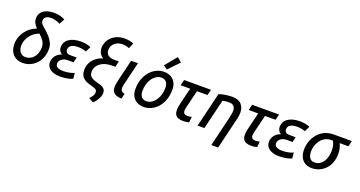

<svg xmlns="http://www.w3.org/2000/svg" viewBox="-47 -1606 4911 2616"><g transform="rotate(20 2408.0 -298.0)"><path d="M234 13Q175 13 131.5 -12.5Q88 -38 65 -85Q42 -132 42 -194Q42 -251 65.5 -308.5Q89 -366 137 -415.5Q185 -465 260 -494Q233 -522 216 -552.5Q199 -583 199 -619Q199 -668 223.5 -703Q248 -738 295 -757Q342 -776 411 -776Q460 -776 500.5 -764.5Q541 -753 568 -738L526 -660Q517 -667 496 -675Q475 -683 448 -689.5Q421 -696 393 -696Q347 -696 320.5 -677Q294 -658 294 -625Q294 -607 299 -594Q304 -581 315.5 -568.5Q327 -556 347 -539Q399 -496 435 -456Q471 -416 490 -374.5Q509 -333 509 -286Q509 -217 486.5 -162Q464 -107 425.5 -67.5Q387 -28 337.5 -7.5Q288 13 234 13ZM246 -74Q278 -74 307.5 -88Q337 -102 360 -127.5Q383 -153 396.5 -190Q410 -227 410 -274Q410 -324 384 -364Q358 -404 316 -441Q255 -418 215.5 -378.5Q176 -339 157 -293Q138 -247 138 -204Q138 -143 167 -108.5Q196 -74 246 -74Z M781 13Q717 13 672.5 -4.5Q628 -22 605 -53Q582 -84 582 -127Q582 -159 596 -189.5Q610 -220 637.5 -243.5Q665 -267 702 -278Q678 -290 664 -314.5Q650 -339 650 -369Q650 -404 665.5 -434.5Q681 -465 711.5 -487Q742 -509 785.5 -521Q829 -533 885 -533Q926 -533 964 -526Q1002 -519 1031 -506L993 -428Q971 -438 939 -444Q907 -450 874 -450Q839 -450 809.5 -442.5Q780 -435 761.5 -416Q743 -397 743 -364Q743 -337 759.5 -322.5Q776 -308 818 -308H904L886 -233H810Q767 -233 738 -219.5Q709 -206 694.5 -185.5Q680 -165 680 -141Q680 -107 709 -89.5Q738 -72 793 -72Q824 -72 855.5 -76.5Q887 -81 912.5 -88.5Q938 -96 951 -104L959 -21Q937 -10 908 -2.5Q879 5 846 9Q813 13 781 13Z M1320 190 1252 152Q1264 140 1277.5 124.5Q1291 109 1300 90Q1309 71 1309 48Q1309 25 1293.5 12.5Q1278 0 1252 -7.5Q1226 -15 1194 -24Q1166 -32 1141.5 -44Q1117 -56 1098 -74.5Q1079 -93 1068.5 -120Q1058 -147 1058 -184Q1058 -243 1082 -290.5Q1106 -338 1149 -371.5Q1192 -405 1249 -420Q1212 -440 1194 -476Q1176 -512 1176 -551Q1176 -590 1192.5 -630Q1209 -670 1241.5 -703Q1274 -736 1323 -756Q1372 -776 1438 -776Q1470 -776 1502.5 -769.5Q1535 -763 1563 -751L1528 -671Q1506 -682 1481 -687Q1456 -692 1432 -692Q1383 -692 1347 -672.5Q1311 -653 1292 -621Q1273 -589 1273 -551Q1273 -521 1286.5 -499.5Q1300 -478 1327 -466.5Q1354 -455 1394 -455H1462L1442 -370H1391Q1344 -370 1302.5 -358.5Q1261 -347 1229 -324Q1197 -301 1179 -269.5Q1161 -238 1161 -197Q1161 -160 1176.5 -139Q1192 -118 1217 -106.5Q1242 -95 1270 -87Q1303 -78 1335 -68.5Q1367 -59 1388 -37.5Q1409 -16 1409 26Q1409 48 1398.5 77Q1388 106 1368 135.5Q1348 165 1320 190Z M1667 10Q1618 7 1587 -6.5Q1556 -20 1541 -45.5Q1526 -71 1526 -110Q1526 -132 1530.5 -157Q1535 -182 1541 -209L1616 -521H1715L1635 -190Q1632 -173 1629 -158Q1626 -143 1626 -129Q1626 -106 1639 -89.5Q1652 -73 1687 -66Z M1989 13Q1934 13 1891.5 -10Q1849 -33 1825.5 -76Q1802 -119 1802 -179Q1802 -259 1825.5 -324Q1849 -389 1889 -435.5Q1929 -482 1981.5 -507.5Q2034 -533 2092 -533Q2148 -533 2190 -510Q2232 -487 2255.5 -444.5Q2279 -402 2279 -342Q2279 -262 2256 -196.5Q2233 -131 2193 -84.5Q2153 -38 2100.5 -12.5Q2048 13 1989 13ZM1997 -73Q2025 -73 2051.5 -85Q2078 -97 2101.5 -119.5Q2125 -142 2142.5 -174Q2160 -206 2170.5 -246Q2181 -286 2181 -333Q2181 -388 2154.5 -417.5Q2128 -447 2084 -447Q2056 -447 2029.5 -435Q2003 -423 1979.5 -400.5Q1956 -378 1938.5 -346Q1921 -314 1911 -274Q1901 -234 1901 -187Q1901 -132 1927 -102.5Q1953 -73 1997 -73ZM2114 -575 2056 -614 2197 -786 2262 -730Z M2560 9Q2518 9 2488.5 -3Q2459 -15 2444.5 -40.5Q2430 -66 2430 -105Q2430 -126 2434 -151Q2438 -176 2445 -203L2502 -438H2364L2384 -521H2774L2754 -438H2601L2539 -184Q2536 -171 2533.5 -158Q2531 -145 2531 -133Q2531 -103 2547.5 -89.5Q2564 -76 2593 -76Q2608 -76 2623 -78Q2638 -80 2653 -85L2646 -2Q2624 3 2602.5 6Q2581 9 2560 9Z M3035 185 3139 -248Q3145 -274 3150.5 -304.5Q3156 -335 3156 -356Q3156 -380 3148 -400Q3140 -420 3119 -432.5Q3098 -445 3059 -445Q3035 -445 3011.5 -442Q2988 -439 2972 -435L2867 0H2769L2889 -500Q2920 -511 2951 -517.5Q2982 -524 3014 -527.5Q3046 -531 3079 -531Q3170 -531 3213 -484.5Q3256 -438 3256 -365Q3256 -343 3252.5 -318Q3249 -293 3243 -267L3134 185Z M3546 9Q3504 9 3474.5 -3Q3445 -15 3430.5 -40.5Q3416 -66 3416 -105Q3416 -126 3420 -151Q3424 -176 3431 -203L3488 -438H3350L3370 -521H3760L3740 -438H3587L3525 -184Q3522 -171 3519.5 -158Q3517 -145 3517 -133Q3517 -103 3533.5 -89.5Q3550 -76 3579 -76Q3594 -76 3609 -78Q3624 -80 3639 -85L3632 -2Q3610 3 3588.5 6Q3567 9 3546 9Z M3956 13Q3892 13 3847.5 -4.5Q3803 -22 3780 -53Q3757 -84 3757 -127Q3757 -159 3771 -189.5Q3785 -220 3812.5 -243.5Q3840 -267 3877 -278Q3853 -290 3839 -314.5Q3825 -339 3825 -369Q3825 -404 3840.5 -434.5Q3856 -465 3886.5 -487Q3917 -509 3960.5 -521Q4004 -533 4060 -533Q4101 -533 4139 -526Q4177 -519 4206 -506L4168 -428Q4146 -438 4114 -444Q4082 -450 4049 -450Q4014 -450 3984.5 -442.5Q3955 -435 3936.5 -416Q3918 -397 3918 -364Q3918 -337 3934.5 -322.5Q3951 -308 3993 -308H4079L4061 -233H3985Q3942 -233 3913 -219.5Q3884 -206 3869.5 -185.5Q3855 -165 3855 -141Q3855 -107 3884 -89.5Q3913 -72 3968 -72Q3999 -72 4030.5 -76.5Q4062 -81 4087.5 -88.5Q4113 -96 4126 -104L4134 -21Q4112 -10 4083 -2.5Q4054 5 4021 9Q3988 13 3956 13Z M4428 13Q4368 13 4326.5 -12.5Q4285 -38 4264 -83.5Q4243 -129 4243 -193Q4243 -249 4262.5 -307Q4282 -365 4321 -413.5Q4360 -462 4418.5 -491.5Q4477 -521 4555 -521H4816L4796 -438H4669Q4686 -404 4694 -369Q4702 -334 4702 -296Q4702 -220 4679 -162Q4656 -104 4617 -65.5Q4578 -27 4529 -7Q4480 13 4428 13ZM4434 -73Q4477 -73 4509 -92.5Q4541 -112 4562 -145Q4583 -178 4593.5 -220Q4604 -262 4604 -307Q4604 -344 4596 -377Q4588 -410 4572 -438H4548Q4497 -438 4458 -416Q4419 -394 4393 -358.5Q4367 -323 4354 -282Q4341 -241 4341 -201Q4341 -166 4350 -137Q4359 -108 4379.5 -90.5Q4400 -73 4434 -73Z"/></g></svg>

Font: Ubuntu Sans Medium
Style: Italic
Weight: 500
Italic angle: -13.5°
Designer: Dalton Maag Ltd
Foundry: Dalton Maag Ltd
Version: Version 1.006